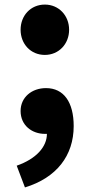

<svg xmlns="http://www.w3.org/2000/svg" viewBox="-20 -592 391 839"><path d="M176 -352C237 -352 282 -400 282 -462C282 -524 237 -572 176 -572C114 -572 70 -524 70 -462C70 -400 114 -352 176 -352ZM185 -7C185 49 139 102 53 132L89 227C227 185 302 88 302 -41C302 -145 259 -207 181 -207C119 -207 70 -167 70 -107C70 -43 121 -7 176 -7Z"/></svg>

Font: Noto Sans CJK Black
Style: Bold
Weight: 900
Designer: Ryoko NISHIZUKA (kana & ideographs); Paul D. Hunt (Latin, Greek & Cyrillic); Wenlong ZHANG (bopomofo); Sandoll Communica
Foundry: Adobe Systems Incorporated
Version: Version 1.000;PS 1;hotconv 1.0.78;makeotf.lib2.5.61930